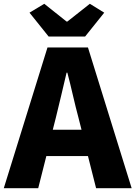

<svg xmlns="http://www.w3.org/2000/svg" viewBox="-28 -995 716 1015"><path d="M223 -744H437L668 0H480L437 -170H217L174 0H-8ZM206 -975 324 -881H328L447 -975L523 -928L422 -802H229L128 -928ZM403 -309 387 -372Q372 -428 357.5 -491Q343 -554 328 -611H324Q310 -552 295.5 -490Q281 -428 267 -372L251 -309Z"/></svg>

Font: Kinto Sans Black
Style: Regular
Weight: 900
Designer: Authors: Ryoko NISHIZUKA  (kana & ideographs); Paul D. Hunt (Latin, Greek & Cyrillic); Wenlong ZHANG  (bopomofo); Sandol
Foundry: Adobe Systems Incorporated, ookami Inc.
Version: Version 0.001